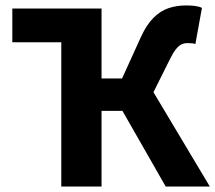

<svg xmlns="http://www.w3.org/2000/svg" viewBox="-20 -683 788 703"><path d="M351.8 -651.8 204.4 -528.2H25.1V-651.8ZM204.4 0V-651.8H351.8V-395.7H426.9L495.3 -546Q516 -591.8 541.4 -617.3Q566.8 -642.9 596.7 -653Q626.6 -663.1 661.2 -663.1Q678.7 -663.1 693.8 -661.2Q708.8 -659.4 719.4 -654.1L695.3 -521.6Q691 -523.6 684 -524.4Q677 -525.2 667.1 -525.2Q654.7 -525.2 644.6 -520.5Q634.5 -515.7 624.3 -503Q614 -490.4 602.4 -466.8L541.9 -345.4L748.3 0H586.7L428.4 -277H351.8V0Z"/></svg>

Font: Source Sans Variable
Style: Regular
Weight: 200
Designer: Paul D. Hunt
Foundry: Adobe Systems Incorporated
Version: Version 3.006;hotconv 1.0.111;makeotfexe 2.5.65597